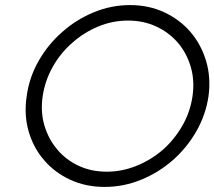

<svg xmlns="http://www.w3.org/2000/svg" viewBox="-20 -728 844 756"><path d="M85 -349Q74 -275 93 -210Q112 -145 154 -97Q196 -48 257 -20Q318 8 392 8Q466 8 535 -20Q604 -48 660 -97Q715 -145 752.5 -210Q790 -275 801 -349Q811 -423 791.5 -488Q772 -553 730 -602Q688 -651 627 -679.5Q566 -708 492 -708Q418 -708 349 -679.5Q280 -651 225 -602Q169 -553 132 -488Q95 -423 85 -349ZM148 -349Q157 -410 187.5 -464.5Q218 -519 264 -559Q310 -600 366.5 -623.5Q423 -647 484 -647Q545 -647 595.5 -623.5Q646 -600 681 -559Q715 -519 731 -465Q747 -411 738 -349Q729 -287 698 -233Q667 -179 622 -139Q576 -99 518.5 -75.5Q461 -52 400 -52Q339 -52 289 -75.5Q239 -99 205 -140Q171 -180 155 -233.5Q139 -287 148 -349Z"/></svg>

Font: Josefin Slab Thin SemiBold
Style: Italic
Weight: 600
Italic angle: -12°
Version: Version 2.000